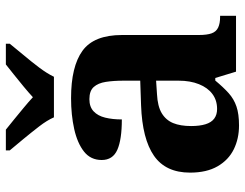

<svg xmlns="http://www.w3.org/2000/svg" viewBox="-108 -698 816 639"><g transform="rotate(-90 299.5 -378.0)"><path d="M202 10Q158 10 122.5 -7.5Q87 -25 66 -61.4Q45 -97.7 45 -153Q45 -234 101 -273Q157 -312 269 -316L351 -318.8V-374Q351 -407.6 347 -433.3Q343 -459 330 -473.5Q317 -488 289.5 -488Q264 -488 249 -474Q234 -460 228 -435.5Q222 -411 222 -380Q155 -380 121 -395Q87 -410 87 -447Q87 -483.8 115 -505.9Q143 -528 189.9 -538.5Q236.8 -549 292.8 -549Q398 -549 450.5 -511Q503 -473 503 -379.4V-124.1Q503 -96.6 508.5 -81.3Q514 -66 527.7 -59.5Q541.4 -53 563 -53H567V0H381L360 -69H351.4Q329 -42 309.5 -24.5Q290 -7 265 1.5Q240 10 202 10ZM256.8 -63Q286 -63 306.8 -78.7Q327.7 -94.3 339.3 -123.3Q351 -152.3 351 -191V-266L306 -263Q266 -261 242.9 -247.3Q219.9 -233.5 209.9 -209.3Q200 -185.1 200 -149.4Q200 -121 206 -101.5Q212 -82 224.8 -72.5Q237.6 -63 256.8 -63ZM229 -606Q219 -629 198.5 -655.5Q178 -682 156.5 -708Q135 -734 119 -753V-766H188Q202 -755 221.5 -739Q241 -723 261 -706.5Q281 -690 296 -676Q311 -690 331 -706.5Q351 -723 371 -739Q391 -755 405 -766H474V-753Q459 -734 437 -708Q415 -682 395 -655.5Q375 -629 364 -606Z"/></g></svg>

Font: Noto Serif Tamil
Style: Italic
Weight: 400
Italic angle: -12°
Designer: Indian Type Foundry, Tom Grace, and the Monotype Design Team
Foundry: Monotype Imaging Inc.
Version: Version 2.003